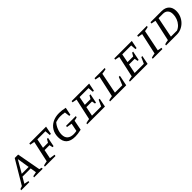

<svg xmlns="http://www.w3.org/2000/svg" viewBox="413 -2098 3669 3669"><g transform="rotate(-45 2247.5 -263.0)"><path d="M493 -41Q507 -38 520.5 -34Q534 -30 546 -26L543 0H311L317 -27L406 -45L387 -167H165L94 -45Q117 -40 138.5 -36.5Q160 -33 185 -26L182 0H-37L-31 -27L29 -48L312 -524H404ZM193 -215H379L339 -468Z M969 -159 955 -227H822L785 -46L894 -30L889 0H602L607 -27Q631 -33 654 -38.5Q677 -44 699 -47L793 -476L701 -494L707 -524H1159L1127 -361H1096L1088 -470H870L832 -280H967L1006 -346H1034L997 -159Z M1421 7Q1178 7 1178 -219Q1178 -314 1220.5 -384.5Q1263 -455 1339 -494Q1415 -533 1518 -533Q1550 -533 1593 -528Q1636 -523 1680 -513L1648 -355H1618L1605 -460Q1550 -471 1497 -471Q1460 -471 1425 -465Q1390 -459 1358 -448Q1314 -401 1287.5 -334Q1261 -267 1261 -205Q1261 -128 1305.5 -88Q1350 -48 1433 -48Q1467 -48 1511 -56L1544 -218L1435 -236L1441 -265H1703L1700 -238Q1686 -232 1668.5 -228Q1651 -224 1625 -219L1585 -15Q1529 -3 1491 2Q1453 7 1421 7Z M1746 0 1751 -26Q1775 -33 1798 -38Q1821 -43 1843 -46L1937 -477L1845 -495L1850 -524H2323L2291 -363H2262L2253 -471H2012L1978 -295H2131L2169 -361H2196L2159 -175H2132L2120 -243H1967L1928 -52H2176L2233 -177H2261L2226 0Z M2814 -214H2844L2801 0H2364L2369 -27Q2393 -33 2416 -38.5Q2439 -44 2461 -47L2555 -476L2463 -494L2469 -524H2744L2739 -497Q2707 -490 2684 -485Q2661 -480 2634 -478L2549 -53H2748Z M2899 0 2904 -26Q2928 -33 2951 -38Q2974 -43 2996 -46L3090 -477L2998 -495L3003 -524H3476L3444 -363H3415L3406 -471H3165L3131 -295H3284L3322 -361H3349L3312 -175H3285L3273 -243H3120L3081 -52H3329L3386 -177H3414L3379 0Z M3517 0 3522 -27Q3546 -33 3569 -38.5Q3592 -44 3614 -47L3708 -476L3616 -494L3622 -524H3883L3878 -497Q3851 -490 3830.5 -485Q3810 -480 3787 -478L3700 -46L3784 -30L3779 0Z M4281 -524Q4376 -524 4429.5 -472Q4483 -420 4483 -326Q4483 -259 4458.5 -200Q4434 -141 4390.5 -96Q4347 -51 4290 -25.5Q4233 0 4168 0H3877L3882 -27Q3899 -33 3922.5 -38.5Q3946 -44 3974 -47L4068 -476L3976 -494L3981 -524ZM4226 -53Q4277 -73 4315.5 -115Q4354 -157 4375 -212.5Q4396 -268 4396 -328Q4396 -397 4360.5 -433.5Q4325 -470 4265 -470H4145L4062 -53Z"/></g></svg>

Font: Piazzolla SC
Style: Italic
Weight: 400
Italic angle: -11.3°
Designer: Juan Pablo del Peral
Foundry: Huerta Tipografica
Version: Version 1.330